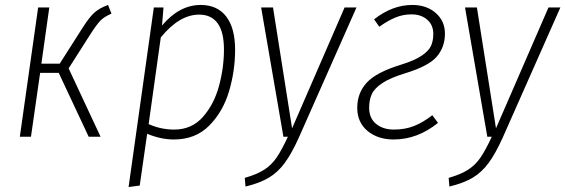

<svg xmlns="http://www.w3.org/2000/svg" viewBox="-20 -552 2282 775"><path d="M430 -497Q400 -484 385 -468.5Q370 -453 345 -414L257 -276L386 0H338L217 -258H142L105 0H60L134 -522H179L147 -295H221L316 -444Q341 -483 361 -501Q381 -519 416 -532Z M601 -522H640L634 -449Q704 -532 790 -532Q857 -532 893 -485.5Q929 -439 929 -351Q929 -266 904.5 -183.5Q880 -101 824.5 -45Q769 11 682 11Q629 11 574 -12L544 197L499 203ZM884 -352Q884 -423 858.5 -458Q833 -493 784 -493Q704 -493 629 -401L580 -51Q629 -29 683 -29Q754 -29 799 -80Q844 -131 864 -205Q884 -279 884 -352Z M1186 4Q1157 68 1129.5 105.5Q1102 143 1065.5 165Q1029 187 971 201L968 166Q1017 152 1046.5 133Q1076 114 1096.5 84Q1117 54 1142 0H1124L1034 -522H1082L1159 -34L1371 -522H1419Z M1776 -416Q1776 -363 1744 -324.5Q1712 -286 1618 -257Q1555 -238 1523 -216.5Q1491 -195 1480.5 -171.5Q1470 -148 1470 -117Q1470 -75 1498 -52Q1526 -29 1570 -29Q1615 -29 1651.5 -43.5Q1688 -58 1725 -87L1748 -56Q1665 11 1569 11Q1505 11 1463.5 -23.5Q1422 -58 1422 -117Q1422 -176 1460 -218Q1498 -260 1599 -291Q1654 -308 1682.5 -327.5Q1711 -347 1720 -367.5Q1729 -388 1729 -415Q1729 -451 1704.5 -472.5Q1680 -494 1641 -494Q1607 -494 1576.5 -481.5Q1546 -469 1511 -444L1490 -474Q1564 -532 1644 -532Q1702 -532 1739 -499.5Q1776 -467 1776 -416Z M2009 4Q1980 68 1952.5 105.5Q1925 143 1888.5 165Q1852 187 1794 201L1791 166Q1840 152 1869.5 133Q1899 114 1919.5 84Q1940 54 1965 0H1947L1857 -522H1905L1982 -34L2194 -522H2242Z"/></svg>

Font: Fira Sans Condensed ExtraLight
Style: Italic
Weight: 275
Width: 3
Italic angle: -8°
Designer: Carrois Corporate & Edenspiekermann AG
Foundry: Carrois Corporate GbR & Edenspiekermann AG
Version: Version 4.203